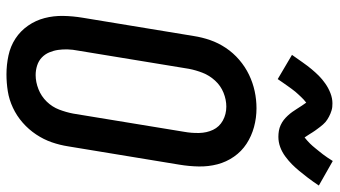

<svg xmlns="http://www.w3.org/2000/svg" viewBox="-242 -774 1024 579"><g transform="rotate(90 269.5 -484.0)"><path d="M204 8Q175 8 147 2Q119 -4 96 -19Q73 -34 57 -57Q41 -80 34 -107Q27 -134 27.5 -163Q28 -192 33 -222L88 -556Q92 -582 100.5 -606.5Q109 -631 124 -653.5Q139 -676 160 -694Q181 -712 205 -723.5Q229 -735 254.5 -740.5Q280 -746 306 -746Q335 -746 362.5 -738.5Q390 -731 413 -716Q436 -701 452 -678Q468 -655 475 -628Q482 -601 481.5 -572Q481 -543 476 -513L421 -179Q417 -153 408.5 -128.5Q400 -104 385 -81.5Q370 -59 349.5 -41Q329 -23 304.5 -11.5Q280 0 254.5 4Q229 8 204 8ZM206 -80Q227 -80 248.5 -88.5Q270 -97 286 -113.5Q302 -130 310 -151Q318 -172 322 -193L377 -528Q381 -550 380.5 -573Q380 -596 371 -615Q362 -634 343 -644.5Q324 -655 301 -655Q280 -655 259 -646.5Q238 -638 222.5 -621Q207 -604 199 -583.5Q191 -563 187 -542L132 -207Q129 -192 128.5 -177Q128 -162 130 -148Q132 -134 137.5 -121Q143 -108 153 -98.5Q163 -89 177 -84.5Q191 -80 206 -80Q206 -80 206 -80Q206 -80 206 -80ZM218 -810 145 -853Q157 -870 167.5 -885Q178 -900 188 -912Q198 -924 208 -934Q218 -944 231.5 -953.5Q245 -963 260.5 -969Q276 -975 291 -975Q297 -975 302 -974.5Q307 -974 312 -972.5Q317 -971 322 -969Q327 -967 331.5 -964.5Q336 -962 340 -959.5Q344 -957 347.5 -954Q351 -951 355 -946.5Q359 -942 362 -938Q365 -934 368 -930Q371 -926 373.5 -922.5Q376 -919 378.5 -915Q381 -911 383.5 -907Q386 -903 389 -898.5Q392 -894 394 -891Q398 -894 403.5 -899Q409 -904 412.5 -907.5Q416 -911 419.5 -915Q423 -919 427 -924Q431 -929 435.5 -934.5Q440 -940 445 -946.5Q450 -953 455 -960.5Q460 -968 465 -976L539 -934Q527 -916 516 -901.5Q505 -887 495 -875Q485 -863 475 -853Q465 -843 451.5 -833Q438 -823 423 -817.5Q408 -812 392 -812Q383 -812 374 -813.5Q365 -815 356.5 -819Q348 -823 341.5 -828Q335 -833 328.5 -840Q322 -847 317 -854Q312 -861 308 -867.5Q304 -874 298 -883Q292 -892 289 -896Q285 -893 279.5 -888Q274 -883 271 -879.5Q268 -876 264 -872Q260 -868 256 -863Q252 -858 247.5 -852Q243 -846 238.5 -839.5Q234 -833 229 -826Q224 -819 218 -810Z"/></g></svg>

Font: Iosevka Curly Semibold Oblique
Style: Regular
Weight: 600
Italic angle: -9°
Monospace: yes
Designer: Belleve Invis
Foundry: Belleve Invis
Version: Version 11.1.0; ttfautohint (v1.8.3)